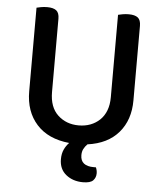

<svg xmlns="http://www.w3.org/2000/svg" viewBox="-55 -663 764 901"><g transform="rotate(5 326.5 -212.0)"><path d="M572 -213Q572 -121 521 -61.5Q470 -2 375 11Q364 22 357.5 34.5Q351 47 351 64Q351 90 367 102.5Q383 115 412 115H424Q430 129 430 143Q430 163 417 176.5Q404 190 369 190Q322 190 289.5 164Q257 138 257 91Q257 65 266 45.5Q275 26 289 12Q189 2 135 -58Q81 -118 81 -213V-607Q88 -609 102 -611.5Q116 -614 131 -614Q160 -614 174 -603Q188 -592 188 -564V-219Q188 -148 227.5 -111Q267 -74 326 -74Q356 -74 381 -83.5Q406 -93 425 -111Q444 -129 454.5 -156Q465 -183 465 -219V-607Q472 -609 486 -611.5Q500 -614 515 -614Q544 -614 558 -603Q572 -592 572 -564V-213Z"/></g></svg>

Font: Baloo Bhaina 2 Medium
Style: Regular
Weight: 500
Designer: Yesha Goshar, Manish Minz, Shuchita Grover and Ek Type
Foundry: Ek Type
Version: Version 1.640;hotconv 1.0.111;makeotfexe 2.5.65597; ttfautoh